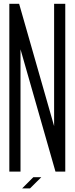

<svg xmlns="http://www.w3.org/2000/svg" viewBox="-20 -907 398 1024"><path d="M328.1 8.3H275.9L89.4 -644V8.3H29.8V-886.7H82L268.6 -234.4V-886.7H328.1ZM140.1 97.7H98.1L157.7 38.1H200.2Z"/></svg>

Font: Ignotum
Style: Regular
Weight: 400
Designer: GGBot
Version: 0.10